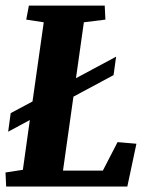

<svg xmlns="http://www.w3.org/2000/svg" viewBox="-23 -681 547 701"><path d="M441.9 0H-0.5L-2.9 -51.3L60.5 -61L85.9 -242.7L6.8 -200.2L16.1 -268.1L95.7 -310.5L136.7 -599.6L72.8 -609.4L82.5 -660.6H359.4L361.8 -609.4L283.2 -599.6L254.4 -395.5L400.9 -474.1L391.6 -406.7L245.1 -328.1L207 -58.1H352.5L406.2 -162.1L475.1 -156.2Z"/></svg>

Font: NoticiaText-BoldItalic
Style: Bold Italic
Weight: 700
Italic angle: -8°
Designer: JM Sole
Foundry: JM Sole
Version: Version 1.003